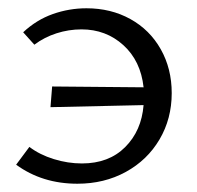

<svg xmlns="http://www.w3.org/2000/svg" viewBox="-20 -439 477 464"><path d="M395 -214Q395 -152 365.5 -102Q336 -52 284 -23.5Q232 5 167 5Q82 5 19 -41L51 -84Q76 -65 110 -54.5Q144 -44 178 -44Q243 -44 282.5 -83.5Q322 -123 327 -185L102 -180L106 -230L327 -228Q320 -292 278 -330Q236 -368 177 -368Q146 -368 116.5 -358.5Q87 -349 63 -331L36 -361Q68 -391 107.5 -405Q147 -419 189 -419Q248 -419 295 -393Q342 -367 368.5 -320Q395 -273 395 -214Z"/></svg>

Font: Ysabeau
Style: Regular
Weight: 400
Designer: Christian Thalmann (Catharsis Fonts)
Version: Version 0.003